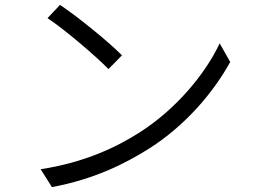

<svg xmlns="http://www.w3.org/2000/svg" viewBox="-20 -748 1040 784"><path d="M225 -728 174 -674C249 -624 373 -517 423 -466L478 -522C424 -577 296 -681 225 -728ZM146 -57 192 16C364 -16 490 -79 590 -142C739 -237 853 -373 920 -495L877 -571C820 -449 700 -302 548 -206C454 -146 323 -84 146 -57Z"/></svg>

Font: Source Han Sans JP Normal
Style: Regular
Weight: 350
Designer: Ryoko NISHIZUKA 西塚涼子 (kana, bopomofo & ideographs); Paul D. Hunt (Latin, Greek & Cyrillic); Sandoll Communications 산돌커뮤니
Foundry: Adobe
Version: Version 2.002;hotconv 1.0.116;makeotfexe 2.5.65601